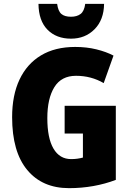

<svg xmlns="http://www.w3.org/2000/svg" viewBox="-20 -968 677 998"><path d="M316 -418H582V-33Q527 -12 465.5 -1Q404 10 339 10Q200 10 121.5 -84.5Q43 -179 43 -359Q43 -473 81.5 -554.5Q120 -636 193 -680Q266 -724 371 -724Q430 -724 481 -711.5Q532 -699 570 -679L519 -536Q454 -574 375 -574Q299 -574 262.5 -515Q226 -456 226 -354Q226 -250 258 -195.5Q290 -141 350 -141Q382 -141 411 -149V-274H316ZM521 -948Q520 -865 471.5 -816Q423 -767 349 -767Q273 -767 227 -813.5Q181 -860 180 -948H277Q282 -910 299 -895.5Q316 -881 349 -881Q380 -881 399 -895.5Q418 -910 423 -948Z"/></svg>

Font: Noto Sans Kannada Condensed Black
Style: Regular
Weight: 900
Width: 3
Designer: Jelle Bosma - Monotype Design Team
Foundry: Monotype Imaging Inc.
Version: Version 2.005; ttfautohint (v1.8.4.7-5d5b)